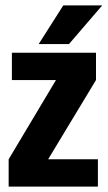

<svg xmlns="http://www.w3.org/2000/svg" viewBox="-20 -690 398 710"><path d="M342 -101V0H12V-101L187 -394H24V-495H335V-394L158 -101ZM358 -670 235 -527H123L214 -670Z"/></svg>

Font: Teko Semibold
Style: Regular
Weight: 600
Designer: Manushi Parikh, Jonny Pinhorn
Foundry: Indian Type Foundry
Version: Version 1.105;PS 1.0;hotconv 1.0.78;makeotf.lib2.5.61930; tt